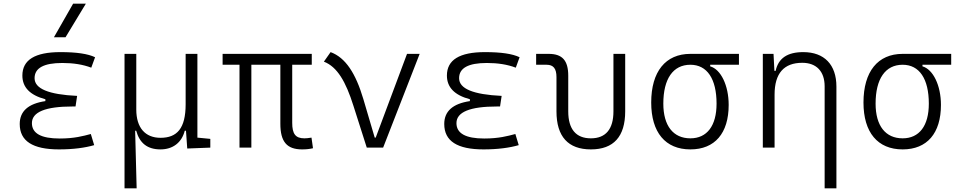

<svg xmlns="http://www.w3.org/2000/svg" viewBox="-20 -815 5313 1060"><path d="M305.7 9.8C383.8 9.8 449.7 1 500 -13.7L481.4 -75.2C439.5 -64 390.1 -50.3 309.6 -50.3C207 -50.3 156.2 -78.6 156.2 -135.3C156.2 -196.3 230.5 -227.1 379.9 -227.1H397L405.8 -285.6C248.5 -293 170.9 -325.2 170.9 -383.3C170.9 -439.5 221.7 -467.3 324.2 -467.3C384.8 -467.3 437.5 -459 483.9 -441.4L504.9 -499C465.3 -518.1 402.3 -527.3 313.5 -527.3C173.3 -527.3 103.5 -484.4 103.5 -397.9C103.5 -333 145.5 -289.6 230.5 -267.1V-256.8C135.7 -242.7 88.9 -200.7 88.9 -130.4C88.9 -36.1 160.6 9.8 305.7 9.8ZM277.8 -609.4H341.8L454.1 -794.9H383.8Z M866.2 9.8C933.6 9.8 983.4 -27.3 1000 -93.3H1006.8L1013.7 4.9L1141.1 0V-48.3L1069.8 -55.2V-517.6H1004.9V-239.3C1004.9 -106 957.5 -54.2 866.2 -54.2C781.7 -54.2 732.4 -109.9 732.4 -210V-517.6H667.5V224.6H734.4L726.1 -93.3H731.9C751 -23.9 794.4 9.8 866.2 9.8Z M1647.9 9.8C1671.9 9.8 1688 7.8 1708 3.4L1699.7 -55.2C1681.2 -52.2 1669.4 -51.3 1660.6 -51.3C1610.8 -51.3 1593.3 -76.7 1593.3 -136.7V-457.5H1701.2V-517.6H1209V-457.5H1302.2V0H1367.7V-457.5H1527.8V-131.8C1527.8 -32.7 1563.5 9.8 1647.9 9.8Z M2004.9 0H2095.2L2296.9 -517.6H2227.1L2054.2 -55.2H2048.8L1985.8 -268.6C1943.8 -409.7 1888.2 -496.6 1805.2 -527.3L1768.1 -474.6C1841.8 -446.3 1889.2 -364.3 1931.2 -231Z M2649.4 9.8C2727.5 9.8 2793.5 1 2843.8 -13.7L2825.2 -75.2C2783.2 -64 2733.9 -50.3 2653.3 -50.3C2550.8 -50.3 2500 -78.6 2500 -135.3C2500 -196.3 2574.2 -227.1 2723.6 -227.1H2740.7L2749.5 -285.6C2592.3 -293 2514.6 -325.2 2514.6 -383.3C2514.6 -439.5 2565.4 -467.3 2668 -467.3C2728.5 -467.3 2781.2 -459 2827.6 -441.4L2848.6 -499C2809.1 -518.1 2746.1 -527.3 2657.2 -527.3C2517.1 -527.3 2447.3 -484.4 2447.3 -397.9C2447.3 -333 2489.3 -289.6 2574.2 -267.1V-256.8C2479.5 -242.7 2432.6 -200.7 2432.6 -130.4C2432.6 -36.1 2504.4 9.8 2649.4 9.8Z M3242.2 9.8C3367.7 9.8 3431.6 -61 3431.6 -200.2V-517.6H3366.7V-200.2C3366.7 -102.1 3324.2 -51.3 3242.2 -51.3C3159.7 -51.3 3117.2 -102.1 3117.2 -200.2V-397C3117.2 -481 3084.5 -517.6 3009.3 -517.6H2939.9V-457.5H2997.6C3035.2 -457.5 3052.2 -436.5 3052.2 -389.2V-200.2C3052.2 -61 3116.7 9.8 3242.2 9.8Z M3791.5 9.8C3926.3 9.8 4002.9 -79.1 4002.9 -235.8C4002.9 -343.8 3959.5 -432.1 3900.9 -448.7V-457.5H4059.6V-517.6H3791.5C3654.3 -517.6 3575.2 -419.9 3575.2 -249C3575.2 -84 3653.3 9.8 3791.5 9.8ZM3791.5 -51.3C3696.8 -51.3 3642.1 -120.6 3642.1 -242.7C3642.1 -379.9 3695.8 -457.5 3791.5 -457.5C3883.8 -457.5 3936 -379.9 3936 -242.7C3936 -120.6 3883.3 -51.3 3791.5 -51.3Z M4532.7 224.6H4597.7V-336.9C4597.7 -458 4530.8 -527.3 4414.6 -527.3C4326.7 -527.3 4276.9 -493.2 4262.2 -423.8H4255.4L4250.5 -517.6H4191.4V0H4256.3V-292.5C4256.3 -410.2 4308.1 -468.3 4409.2 -468.3C4486.8 -468.3 4532.7 -421.4 4532.7 -338.4Z M4963.4 9.8C5098.1 9.8 5174.8 -79.1 5174.8 -235.8C5174.8 -343.8 5131.3 -432.1 5072.8 -448.7V-457.5H5231.4V-517.6H4963.4C4826.2 -517.6 4747.1 -419.9 4747.1 -249C4747.1 -84 4825.2 9.8 4963.4 9.8ZM4963.4 -51.3C4868.7 -51.3 4814 -120.6 4814 -242.7C4814 -379.9 4867.7 -457.5 4963.4 -457.5C5055.7 -457.5 5107.9 -379.9 5107.9 -242.7C5107.9 -120.6 5055.2 -51.3 4963.4 -51.3Z"/></svg>

Font: Cascadia Mono NF Light
Style: Regular
Weight: 300
Monospace: yes
Designer: Aaron Bell
Foundry: Saja Typeworks
Version: Version 2404.023